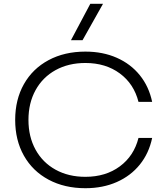

<svg xmlns="http://www.w3.org/2000/svg" viewBox="-20 -982 882 1012"><path d="M60 -350Q60 -457 106 -538.5Q152 -620 236 -665Q320 -710 430 -710Q522 -710 595.5 -677.5Q669 -645 717 -585.5Q765 -526 782 -445H710Q686 -540 611.5 -595Q537 -650 430 -650Q341 -650 273 -612.5Q205 -575 167.5 -507Q130 -439 130 -350Q130 -261 167.5 -193Q205 -125 273 -87.5Q341 -50 430 -50Q537 -50 611.5 -105Q686 -160 710 -255H782Q765 -174 717 -114.5Q669 -55 595.5 -22.5Q522 10 430 10Q320 10 236 -35Q152 -80 106 -161.5Q60 -243 60 -350ZM456 -962H523L415 -770H354Z"/></svg>

Font: Goli Light
Style: Regular
Weight: 300
Designer: jaikishan Patel
Foundry: MagicType
Version: Version 1.000